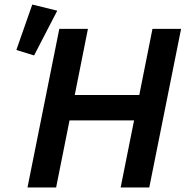

<svg xmlns="http://www.w3.org/2000/svg" viewBox="-20 -825 817 845"><path d="M232 -778 122 -805 52 -605 130 -581ZM511 0H637L777 -698H651L593 -407H309L367 -698H241L101 0H227L286 -295H570Z"/></svg>

Font: Braiins Sans SemiBold
Style: Italic
Weight: 600
Italic angle: -11.31°
Designer: Mike Abbink, Paul van der Laan, Pieter van Rosmalen, Jiri Chlebus, Lubos Buracinsky
Foundry: Bold Monday, Sudetype
Version: Version 1.000;hotconv 1.0.109;makeotfexe 2.5.65596